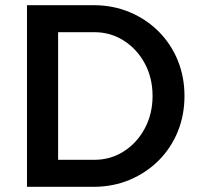

<svg xmlns="http://www.w3.org/2000/svg" viewBox="-20 -720 782 740"><path d="M204 -104H343Q406 -104 457 -136.5Q508 -169 538 -225Q568 -281 568 -350Q568 -420 538 -475.5Q508 -531 457 -563.5Q406 -596 343 -596H204ZM84 0V-700H340Q416 -700 480 -673Q544 -646 591.5 -598.5Q639 -551 665 -487.5Q691 -424 691 -350Q691 -276 665 -212.5Q639 -149 591.5 -101.5Q544 -54 480 -27Q416 0 340 0Z"/></svg>

Font: Red Hat Text Medium
Style: Regular
Weight: 500
Designer: Pentagram, MCKL
Foundry: Pentagram, MCKL
Version: Version 1.023